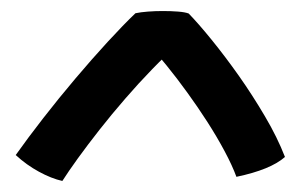

<svg xmlns="http://www.w3.org/2000/svg" viewBox="-20 -687 556 348"><path d="M322 -662.5Q339.5 -644.5 363.5 -615Q387.5 -585.5 412.8 -549.8Q438 -514 460.2 -476.2Q482.5 -438.5 496.5 -402.5Q483.5 -391 461.5 -382Q439.5 -373 408.5 -366.5Q401 -387 387.2 -412.8Q373.5 -438.5 356 -465.8Q338.5 -493 319.5 -519.2Q300.5 -545.5 282.2 -568Q264 -590.5 248.5 -606L301 -605Q280 -586.5 255.8 -561.5Q231.5 -536.5 207 -508.2Q182.5 -480 160.5 -452Q138.5 -424 121 -399.8Q103.5 -375.5 93 -359Q73 -363.5 50.5 -375.8Q28 -388 8.5 -406Q30.5 -437 58.5 -473Q86.5 -509 116.8 -544.8Q147 -580.5 175.5 -611.5Q204 -642.5 225.5 -663Q235 -665 248.2 -666Q261.5 -667 275 -667Q290 -667 302.8 -666Q315.5 -665 322 -662.5Z"/></svg>

Font: Grandstander Thin Medium
Style: Regular
Weight: 500
Version: Version 1.200